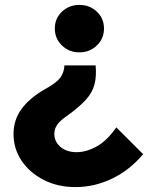

<svg xmlns="http://www.w3.org/2000/svg" viewBox="-20 -530 626 781"><path d="M242 -264H369Q373 -220 364.5 -187Q356 -154 329.5 -124.5Q303 -95 253 -59Q225 -40 213 -23Q201 -6 201 15Q201 46 226 67.5Q251 89 292 89Q331 89 373.5 65.5Q416 42 453 -12L562 97Q509 161 437 196Q365 231 287 231Q215 231 158 202Q101 173 68 124Q35 75 35 15Q35 -42 67.5 -86.5Q100 -131 161 -166Q210 -193 225.5 -214.5Q241 -236 242 -264ZM203 -414Q203 -455 232 -482.5Q261 -510 303 -510Q345 -510 374 -482.5Q403 -455 403 -414Q403 -373 374 -345Q345 -317 303 -317Q261 -317 232 -345Q203 -373 203 -414Z"/></svg>

Font: Wix Madefor Display ExtraBold
Style: Regular
Weight: 800
Designer: Dalton Maag Ltd
Foundry: Dalton Maag Ltd
Version: Version 3.100